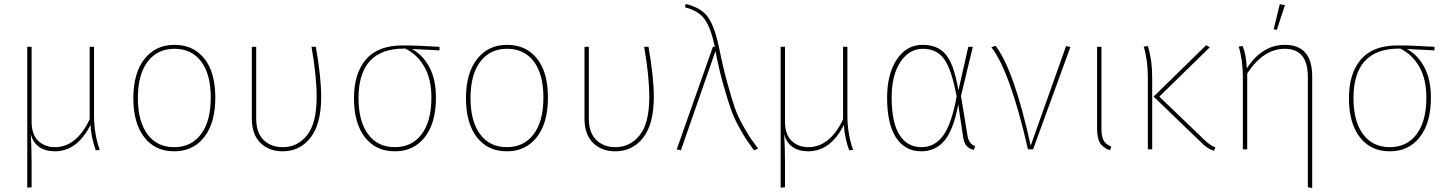

<svg xmlns="http://www.w3.org/2000/svg" viewBox="-20 -756 7343 972"><path d="M485 3 465 5Q442 -58 438 -123Q370 10 258 10Q209 10 177.5 -12.5Q146 -35 136 -77Q140 -2 140 64V192L118 194V-519H140V-142Q140 -74 174 -42.5Q208 -11 258 -11Q367 -11 434 -152V-519H456V-170Q456 -78 485 3Z M863 -509Q777 -509 727.5 -444Q678 -379 678 -259Q678 -142 726.5 -76.5Q775 -11 862 -11Q948 -11 997.5 -76.5Q1047 -142 1047 -262Q1047 -380 998.5 -444.5Q950 -509 863 -509ZM863 -529Q959 -529 1014.5 -459.5Q1070 -390 1070 -262Q1070 -134 1014 -62Q958 10 862 10Q765 10 710 -61.5Q655 -133 655 -259Q655 -386 711.5 -457.5Q768 -529 863 -529Z M1557 -519H1579Q1606 -365 1606 -266Q1606 -128 1552 -59Q1498 10 1411 10Q1342 10 1298.5 -32.5Q1255 -75 1255 -155V-519H1277V-156Q1277 -84 1314.5 -47.5Q1352 -11 1412 -11Q1486 -11 1534.5 -71.5Q1583 -132 1583 -265Q1583 -371 1557 -519Z M2164 -262Q2164 -355 2128.5 -417.5Q2093 -480 2032 -510H2029H2026Q1795 -510 1795 -259Q1795 -142 1843.5 -76.5Q1892 -11 1979 -11Q2065 -11 2114.5 -76.5Q2164 -142 2164 -262ZM2205 -501 2065 -508Q2121 -478 2154 -415.5Q2187 -353 2187 -262Q2187 -134 2131 -62Q2075 10 1979 10Q1882 10 1827 -61.5Q1772 -133 1772 -259Q1772 -384 1832.5 -455Q1893 -526 2018 -526Q2098 -526 2205 -519Z M2547 -509Q2461 -509 2411.5 -444Q2362 -379 2362 -259Q2362 -142 2410.5 -76.5Q2459 -11 2546 -11Q2632 -11 2681.5 -76.5Q2731 -142 2731 -262Q2731 -380 2682.5 -444.5Q2634 -509 2547 -509ZM2547 -529Q2643 -529 2698.5 -459.5Q2754 -390 2754 -262Q2754 -134 2698 -62Q2642 10 2546 10Q2449 10 2394 -61.5Q2339 -133 2339 -259Q2339 -386 2395.5 -457.5Q2452 -529 2547 -529Z M3241 -519H3263Q3290 -365 3290 -266Q3290 -128 3236 -59Q3182 10 3095 10Q3026 10 2982.5 -32.5Q2939 -75 2939 -155V-519H2961V-156Q2961 -84 2998.5 -47.5Q3036 -11 3096 -11Q3170 -11 3218.5 -71.5Q3267 -132 3267 -265Q3267 -371 3241 -519Z M3448 -719 3451 -736Q3531 -717 3565 -668Q3599 -619 3621 -511Q3641 -412 3663 -333Q3685 -254 3700 -210.5Q3715 -167 3742.5 -118.5Q3770 -70 3778.5 -58Q3787 -46 3818 -4L3797 5Q3768 -35 3758 -50Q3748 -65 3722 -111.5Q3696 -158 3680.5 -202Q3665 -246 3643 -323Q3621 -400 3602 -497L3427 5L3406 0L3589 -519H3599Q3579 -613 3548.5 -657Q3518 -701 3448 -719Z M4299 3 4279 5Q4256 -58 4252 -123Q4184 10 4072 10Q4023 10 3991.5 -12.5Q3960 -35 3950 -77Q3954 -2 3954 64V192L3932 194V-519H3954V-142Q3954 -74 3988 -42.5Q4022 -11 4072 -11Q4181 -11 4248 -152V-519H4270V-170Q4270 -78 4299 3Z M4652 -509Q4583 -509 4538.5 -442.5Q4494 -376 4494 -262Q4494 -136 4533.5 -73.5Q4573 -11 4645 -11Q4711 -11 4754 -68.5Q4797 -126 4823 -268Q4797 -406 4759.5 -457.5Q4722 -509 4652 -509ZM4651 -529Q4728 -529 4769 -479Q4810 -429 4832 -299L4882 -519H4905L4845 -270L4878 -69Q4885 -27 4917 -16L4909 3Q4887 -3 4874 -16.5Q4861 -30 4856 -61L4831 -227Q4808 -101 4762.5 -45.5Q4717 10 4644 10Q4562 10 4516.5 -59Q4471 -128 4471 -262Q4471 -381 4520 -455Q4569 -529 4651 -529Z M4999 -517 5020 -524Q5113 -404 5198 -19L5377 -523L5399 -518L5210 0H5184Q5095 -391 4999 -517Z M5556 -519V-106Q5556 -65 5567 -45Q5578 -25 5606 -14L5599 5Q5562 -9 5548 -33.5Q5534 -58 5534 -106V-519Z M5770 -520 5791 -523Q5813 -452 5813 -361V0H5791V-363Q5791 -452 5770 -520ZM6105 -517 5849 -267 6076 -49Q6105 -20 6133 -10L6126 7Q6096 0 6064 -32L5820 -267L6086 -527Z M6484 -529Q6623 -529 6623 -369V196L6601 192V-367Q6601 -509 6484 -509Q6376 -509 6294 -384V0H6272V-363Q6272 -452 6251 -520L6271 -523Q6289 -478 6292 -410Q6370 -529 6484 -529ZM6444 -605 6428 -608 6459 -735 6485 -730Z M7201 -262Q7201 -355 7165.5 -417.5Q7130 -480 7069 -510H7066H7063Q6832 -510 6832 -259Q6832 -142 6880.5 -76.5Q6929 -11 7016 -11Q7102 -11 7151.5 -76.5Q7201 -142 7201 -262ZM7242 -501 7102 -508Q7158 -478 7191 -415.5Q7224 -353 7224 -262Q7224 -134 7168 -62Q7112 10 7016 10Q6919 10 6864 -61.5Q6809 -133 6809 -259Q6809 -384 6869.5 -455Q6930 -526 7055 -526Q7135 -526 7242 -519Z"/></svg>

Font: FiraSans
Style: Regular
Weight: 150
Designer: Carrois Corporate & Edenspiekermann AG
Foundry: Carrois Corporate GbR & Edenspiekermann AG
Version: Version 3.106;PS 003.106;hotconv 1.0.70;makeotf.lib2.5.58329